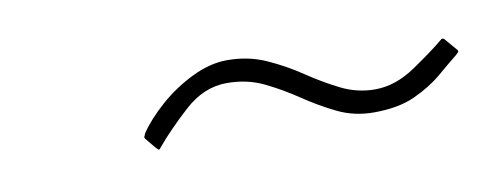

<svg xmlns="http://www.w3.org/2000/svg" viewBox="-27 -716 562 222"><g transform="rotate(-10 254.0 -604.5)"><path d="M505 -609Q495 -601 481.5 -589.5Q468 -578 448.5 -569Q429 -560 400 -560Q377 -560 357.5 -569.5Q338 -579 319.5 -591.5Q301 -604 281.5 -613.5Q262 -623 238 -623Q211 -623 188 -602Q165 -581 150 -563Q148 -560 147 -561Q146 -562 144 -564L134 -576Q133 -578 133.5 -578.5Q134 -579 135 -582Q145 -597 162.5 -612.5Q180 -628 201.5 -638.5Q223 -649 243 -649Q268 -649 289 -639.5Q310 -630 328.5 -617.5Q347 -605 366 -595.5Q385 -586 406 -586Q430 -586 453.5 -602Q477 -618 489 -628Q490 -629 491.5 -630Q493 -631 495 -629L507 -615Q509 -613 507.5 -611.5Q506 -610 505 -609Z"/></g></svg>

Font: Glory Thin
Style: Italic
Weight: 100
Italic angle: -12°
Designer: Robert Leuschke
Foundry: Robert Leuschke
Version: Version 1.011